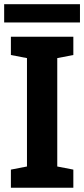

<svg xmlns="http://www.w3.org/2000/svg" viewBox="-24 -884 397 904"><path d="M27.3 0V-85.4L103 -100.1V-610.4L27.3 -625V-710.9H321.3V-625L245.6 -610.4V-100.1L321.3 -85.4V0ZM-4.4 -778.3V-864.3H352.5V-778.3Z"/></svg>

Font: Roboto Slab LO
Style: Bold
Weight: 700
Designer: Google
Version: Version 2.000